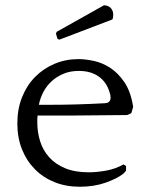

<svg xmlns="http://www.w3.org/2000/svg" viewBox="-20 -700 565 731"><path d="M480 -269 464 -262Q410 -262 353 -261Q296 -260 241 -260H123Q122 -253 122 -246.5Q122 -240 122 -234Q122 -196 133 -161.5Q144 -127 167.5 -101Q191 -75 228 -59.5Q265 -44 318 -44Q349 -44 384.5 -50.5Q420 -57 450 -74L460 -68V-50L450 -39Q426 -20 382 -4.5Q338 11 284 11Q231 11 187.5 -6.5Q144 -24 112.5 -56Q81 -88 63.5 -132Q46 -176 46 -230Q46 -285 64 -330Q82 -375 113.5 -407Q145 -439 187.5 -457Q230 -475 279 -475Q305 -475 337.5 -468Q370 -461 400 -441.5Q430 -422 454 -386.5Q478 -351 487 -293ZM280 -430Q248 -430 222.5 -419.5Q197 -409 177.5 -391.5Q158 -374 145.5 -350.5Q133 -327 128 -301H167Q221 -301 272 -302.5Q323 -304 379 -307Q392 -308 396.5 -314Q401 -320 401 -328Q401 -334 400 -339Q399 -344 397 -349Q386 -387 356 -408.5Q326 -430 280 -430ZM199 -552 193 -572 196 -579 376 -680Q393 -679 402 -669Q411 -659 411 -645Q411 -641 410.5 -636Q410 -631 408 -626L206 -549Z"/></svg>

Font: Quattrocento
Style: Regular
Weight: 400
Designer: Pablo Impallari
Foundry: Pablo Impallari, Igino Marini, Branda Gallo
Version: Version 2.000